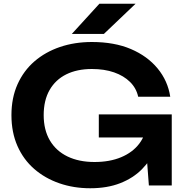

<svg xmlns="http://www.w3.org/2000/svg" viewBox="-20 -989 995 1024"><path d="M836 -325Q835 -257 809.5 -195.5Q784 -134 737 -86.5Q690 -39 621 -12Q552 15 461 15Q373 15 296.5 -11.5Q220 -38 162.5 -88Q105 -138 73 -210.5Q41 -283 41 -375Q41 -467 73.5 -539.5Q106 -612 164 -662Q222 -712 300 -738.5Q378 -765 470 -765Q590 -765 678 -727.5Q766 -690 820.5 -624Q875 -558 888 -473H717Q707 -519 673.5 -552Q640 -585 588.5 -603Q537 -621 470 -621Q391 -621 333.5 -592.5Q276 -564 244.5 -509Q213 -454 213 -375Q213 -296 246 -240Q279 -184 340 -154.5Q401 -125 484 -125Q565 -125 626 -150.5Q687 -176 722.5 -222.5Q758 -269 763 -333ZM507 -256V-379H896V0H774L751 -304L786 -256ZM510 -969H703L534 -808H363Z"/></svg>

Font: Unbounded Medium
Style: Regular
Weight: 500
Designer: Luke Prowse, Jean-Baptiste Morizot, Fátima Lázaro, Florian Runge
Foundry: NaN
Version: Version 1.700